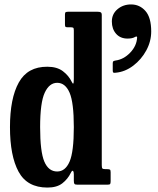

<svg xmlns="http://www.w3.org/2000/svg" viewBox="-20 -833 714 866"><path d="M25 -259.5Q25 -389.5 64.8 -461Q104.5 -532.5 193.5 -532Q237 -532 263.5 -512Q290 -492 303.5 -464Q308.5 -453.5 310.8 -456.5Q313 -459.5 313 -479.5V-696.5Q313 -706 310 -708Q307 -710 297.5 -710H284.5Q276.5 -710 274.8 -712.8Q273 -715.5 273 -723.5V-767.5Q273 -776 276.2 -778Q279.5 -780 287.5 -780H420Q429.5 -780 434.2 -777.5Q439 -775 439 -765V-88Q439 -76 442 -73Q445 -70 457.5 -70H464Q473 -70 476 -67.8Q479 -65.5 479 -56V-15.5Q479 -5.5 476.5 -2.8Q474 0 464 0H329.5Q318.5 0 315.8 -3.5Q313 -7 313 -18V-47Q313 -58.5 309.2 -62Q305.5 -65.5 300 -54.5Q286 -25.5 261.2 -6.2Q236.5 13 194 13Q102.5 13 63.8 -58.5Q25 -130 25 -259.5ZM161 -259.5Q161 -148.5 180 -104Q199 -59.5 238 -59.5Q274.5 -59.5 293.8 -104Q313 -148.5 313 -259.5Q313 -370.5 293.8 -415Q274.5 -459.5 238 -459.5Q202.5 -459.5 181.8 -415Q161 -370.5 161 -259.5ZM484.5 -736Q484.5 -770 510 -791.5Q535.5 -813 571 -813Q610 -813 636 -783.5Q662 -754 662 -691Q662 -646.5 639.8 -605.5Q617.5 -564.5 581 -536.8Q544.5 -509 502 -505Q494.5 -504 491.5 -505.5Q488.5 -507 488.5 -515V-548Q488.5 -555 491.8 -557Q495 -559 501 -560Q538 -565 567.2 -595.5Q596.5 -626 598.5 -664Q598.5 -671.5 588.5 -666Q577 -659 555.5 -659Q522.5 -659 503.5 -680.8Q484.5 -702.5 484.5 -736Z"/></svg>

Font: Besley* Condensed Semi
Style: Regular
Weight: 600
Width: 3
Designer: Owen Earl
Foundry: indestructible type*
Version: Version 3.000; ttfautohint (v1.8.3)